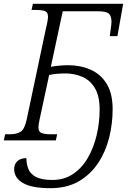

<svg xmlns="http://www.w3.org/2000/svg" viewBox="-39 -734 677 1004"><path d="M225 250Q127 250 81 223Q35 196 35 150Q35 125 51.5 109Q68 93 99 93Q99 124 109.5 150Q120 176 149.5 191.5Q179 207 235 207Q297 207 343.5 175.5Q390 144 420.5 91Q451 38 466.5 -27.5Q482 -93 482 -162Q482 -232 457 -273.5Q432 -315 391 -332.5Q350 -350 302 -350Q255 -350 218 -342L168 -109Q162 -83 162 -68Q162 -45 178.5 -38.5Q195 -32 222 -32H260L253 0H-19L-12 -32H14Q49 -32 69.5 -45.5Q90 -59 101 -111L202 -589Q207 -608 209.5 -623.5Q212 -639 212 -647Q212 -670 196 -676Q180 -682 149 -682H126L133 -714H605L575 -545H535Q537 -562 540.5 -586Q544 -610 544 -619Q544 -650 530.5 -662.5Q517 -675 472 -675H289L227 -385Q275 -393 318 -393Q382 -393 435 -369.5Q488 -346 519 -295.5Q550 -245 550 -162Q550 -88 532 -15Q514 58 474.5 118Q435 178 373 214Q311 250 225 250Z"/></svg>

Font: Noto Serif Light
Style: Italic
Weight: 300
Italic angle: -12°
Designer: Monotype Design Team
Foundry: Monotype Imaging Inc.
Version: Version 2.013